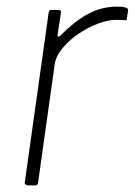

<svg xmlns="http://www.w3.org/2000/svg" viewBox="-20 -560 407 580"><path d="M64 0Q60 0 57 -3Q54 -6 55 -10L127 -522Q128 -527 129.5 -528.5Q131 -530 135 -530H156Q161 -530 163 -528Q165 -526 164 -521L154 -455Q153 -450 156 -449.5Q159 -449 163 -453Q196 -486 224.5 -505Q253 -524 279.5 -532Q306 -540 332 -540Q352 -540 360 -537Q368 -534 367 -529L363 -503Q363 -501 362.5 -500Q362 -499 360 -499Q356 -499 349 -499.5Q342 -500 330 -500Q306 -500 275.5 -488.5Q245 -477 216.5 -457.5Q188 -438 168 -413.5Q148 -389 145 -364L95 -8Q94 -4 92.5 -2Q91 0 86 0H64Z"/></svg>

Font: Libre Franklin Thin Thin
Style: Italic
Weight: 250
Italic angle: -8°
Version: Version 3.000